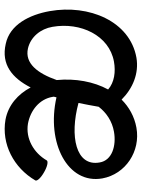

<svg xmlns="http://www.w3.org/2000/svg" viewBox="92 -694 630 855"><g transform="rotate(90 407.5 -266.0)"><path d="M512 25C621 44 727 -12 783 -108C787 -116 771 -133 746 -147C722 -161 699 -166 694 -159C660 -100 596 -64 530 -75C471 -86 421 -126 411 -184C411 -186 410 -188 410 -190C411 -194 412 -198 413 -202C616 -156 801 -252 774 -406C755 -510 653 -577 548 -558C498 -549 456 -525 423 -492C373 -542 306 -570 236 -558C74 -529 -2 -347 29 -172C45 -82 89 6 175 24C267 45 327 -5 369 -87C399 -30 448 13 512 25ZM195 -75C144 -87 108 -131 99 -184C77 -309 137 -437 254 -458C299 -466 346 -460 378 -432C343 -368 328 -286 336 -203C306 -118 262 -60 195 -75ZM566 -458C628 -469 694 -450 703 -394C722 -288 586 -260 438 -300C444 -330 450 -360 455 -390C482 -425 520 -450 566 -458Z"/></g></svg>

Font: Nupuram Condensed Medium
Style: Regular
Weight: 500
Width: 3
Designer: Santhosh Thottingal (santhosh.thottingal@gmail.com)
Foundry: SMC
Version: Version 1.000